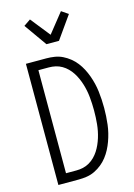

<svg xmlns="http://www.w3.org/2000/svg" viewBox="-143 -1053 786 1125"><g transform="rotate(-15 250.0 -490.0)"><path d="M66 0V-735H190Q215 -735 240 -731Q265 -727 287.5 -716Q310 -705 330 -689Q350 -673 365.5 -653Q381 -633 392.5 -611Q404 -589 412.5 -565.5Q421 -542 427 -517.5Q433 -493 436 -468Q439 -443 440.5 -418Q442 -393 442 -367Q442 -342 440.5 -317Q439 -292 436 -267Q433 -242 427 -217.5Q421 -193 412.5 -169.5Q404 -146 392.5 -124Q381 -102 365.5 -82Q350 -62 330 -46Q310 -30 287.5 -19Q265 -8 240 -4Q215 0 190 0ZM127 -55H190Q211 -55 231 -59.5Q251 -64 269 -74.5Q287 -85 301.5 -99.5Q316 -114 327 -131Q338 -148 346.5 -167Q355 -186 361 -205.5Q367 -225 371 -245Q375 -265 377 -285.5Q379 -306 380 -326.5Q381 -347 381 -368Q381 -388 380 -408.5Q379 -429 377 -449.5Q375 -470 371 -490Q367 -510 361 -529.5Q355 -549 346.5 -568Q338 -587 327 -604Q316 -621 301.5 -635.5Q287 -650 269 -660.5Q251 -671 231 -675.5Q211 -680 190 -680H127ZM212 -815 115 -952 156 -980 250 -862 344 -980 385 -952 288 -815Z"/></g></svg>

Font: Iosevka Fixed SS04 Light
Style: Regular
Weight: 300
Monospace: yes
Designer: Belleve Invis
Foundry: Belleve Invis
Version: Version 32.5.0